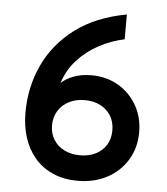

<svg xmlns="http://www.w3.org/2000/svg" viewBox="-52 -759 712 818"><g transform="rotate(5 304.0 -350.0)"><path d="M311 12Q250 12 203.8 -8.5Q157.5 -29 126.2 -65.8Q95 -102.5 79.2 -151.5Q63.5 -200.5 63.5 -258Q63.5 -367 107.2 -461.5Q151 -556 238.5 -622Q326 -688 457.5 -712V-606Q402 -594.5 349.8 -566.8Q297.5 -539 258.2 -496Q219 -453 201.5 -397Q222.5 -416.5 255.5 -428.8Q288.5 -441 331 -441Q394.5 -441 445 -411.5Q495.5 -382 524.5 -331.2Q553.5 -280.5 553.5 -217Q553.5 -150 522 -98.2Q490.5 -46.5 435.8 -17.2Q381 12 311 12ZM310.5 -97Q348 -97 377 -111.2Q406 -125.5 422.5 -152Q439 -178.5 439 -214Q439 -268 403.2 -300.5Q367.5 -333 310.5 -333Q273 -333 243.8 -318Q214.5 -303 197.8 -276.2Q181 -249.5 181 -214Q181 -178.5 198 -152Q215 -125.5 244.2 -111.2Q273.5 -97 310.5 -97Z"/></g></svg>

Font: Overpass SemiBold
Style: Regular
Weight: 600
Designer: Delve Withrington, Dave Bailey, Thomas Jockin
Foundry: Delve Fonts LLC
Version: Version 4.000